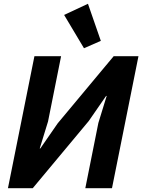

<svg xmlns="http://www.w3.org/2000/svg" viewBox="-20 -995 752 1015"><path d="M22 0 162 -698H303L234 -353L190 -210H193L285 -343L581 -698H712L572 0H431L500 -345L544 -488H541L449 -355L153 0ZM424 -740 319 -916 445 -975 513 -779Z"/></svg>

Font: IBM Plex Sans
Style: Italic
Weight: 400
Italic angle: -11.31°
Designer: Mike Abbink, Paul van der Laan, Pieter van Rosmalen
Foundry: Bold Monday
Version: Version 3.201